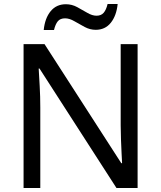

<svg xmlns="http://www.w3.org/2000/svg" viewBox="-20 -933 800 953"><path d="M663 0H558L176 -593H172Q174 -558 177 -506Q180 -454 180 -399V0H97V-714H201L582 -123H586Q585 -139 583.5 -171Q582 -203 580.5 -241Q579 -279 579 -311V-714H663ZM197 -784Q203 -843 231.5 -877.5Q260 -912 307 -912Q337 -912 363.5 -897.5Q390 -883 414 -869Q438 -855 459 -855Q482 -855 494.5 -869.5Q507 -884 514 -913H564Q558 -855 530 -820Q502 -785 455 -785Q427 -785 400.5 -799Q374 -813 349.5 -827.5Q325 -842 303 -842Q279 -842 267 -827.5Q255 -813 248 -784Z"/></svg>

Font: Noto Sans Hanunoo
Style: Regular
Weight: 400
Designer: Monotype Design Team
Foundry: Monotype Imaging Inc.
Version: Version 2.003; ttfautohint (v1.8.4.7-5d5b)